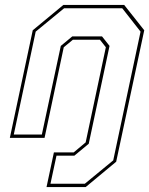

<svg xmlns="http://www.w3.org/2000/svg" viewBox="-20 -560 606 780"><path d="M169 200 199 59H279.5L328 18.5L410 -368L386 -398.5H276L239 -368L161 0H20L113 -437L237.5 -540H484.5L566 -437L452 97L328 200ZM185 186.5H324.5L440 91.5L551 -431.5L476.5 -526.5H240.5L125 -431.5L36 -13.5H150L227 -373.5L273.5 -412H394.5L425 -373.5L340.5 24L282 72.5H209.5Z"/></svg>

Font: Tourney Thin
Style: Italic
Weight: 100
Italic angle: -12°
Designer: Tyler Finck
Foundry: Etcetera Type Co
Version: Version 1.015